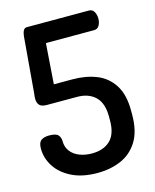

<svg xmlns="http://www.w3.org/2000/svg" viewBox="-111 -807 718 889"><g transform="rotate(-15 247.5 -362.5)"><path d="M246 6Q174 6 123.5 -19Q73 -44 47 -84.5Q21 -125 21 -171Q21 -200 35 -210Q49 -220 73 -220Q106 -220 116.5 -208Q127 -196 127 -178Q127 -150 142.5 -129.5Q158 -109 185 -98.5Q212 -88 244 -88Q300 -88 332 -118.5Q364 -149 364 -214V-233Q364 -297 332 -328Q300 -359 245 -359H101Q74 -359 64.5 -370.5Q55 -382 55 -400Q55 -407 55.5 -412.5Q56 -418 57 -424L80 -696Q82 -712 87.5 -721.5Q93 -731 104 -731H401Q418 -731 426 -716.5Q434 -702 434 -684Q434 -666 426 -651.5Q418 -637 401 -637H170L156 -443H245Q309 -443 359.5 -423Q410 -403 440 -356.5Q470 -310 470 -233V-214Q470 -134 439.5 -85.5Q409 -37 358.5 -15.5Q308 6 246 6Z"/></g></svg>

Font: Dosis SemiBold
Style: Regular
Weight: 600
Designer: EdgarTolentino, PabloImpallari, IginoMarini
Foundry: EdgarTolentino, PabloImpallari, IginoMarini
Version: Version 3.001; ttfautohint (v1.8.2)